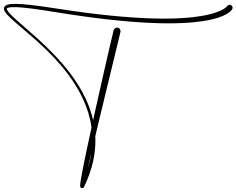

<svg xmlns="http://www.w3.org/2000/svg" viewBox="-262 -767 1215 987"><path d="M-185 -747.1C-202.2 -747.1 -215.1 -745.6 -224.2 -742.6C-229.5 -740.8 -234.2 -738.2 -237.4 -734.4C-239.1 -732.4 -240.3 -730.1 -241 -727.7C-241.8 -725.2 -241.9 -722.8 -241.7 -720.4C-241.2 -715.6 -239.1 -710.9 -236.5 -706.5C-233.7 -701.9 -229.9 -697.1 -225.5 -692.1C-216.4 -681.9 -203.8 -670 -189.5 -657.5C-157.1 -628.9 -115.5 -594.8 -76.7 -560.1C-42 -529 -12 -500 15.1 -471.3C57.1 -426.7 123.1 -349.9 166.5 -254.2C185.6 -212.1 201.2 -164.3 208.4 -111.5C192.9 -40.4 178 29 167.3 83C160 119.3 154.7 148.4 152 167C151.3 171.7 150.8 175.7 150.5 179.1C150.2 182.4 150 185.3 150.1 187.5C150.1 188.6 150.2 190 150.4 191.4C150.6 192 150.8 193.3 151.5 194.6C151.9 195.3 152.5 196.3 153.4 197.2C154.4 198.2 155.8 199.3 157.7 199.8C159.6 200.4 161.5 200.3 163 199.9C164.4 199.6 165.5 199 166.2 198.5C167.5 197.5 168.3 196.5 168.7 195.9C169.6 194.8 170.2 193.5 170.6 192.5C213.9 103.2 229.4 21.8 228.3 -50.8C228.2 -56.2 228.1 -61.5 227.8 -66.8C237.2 -106.3 246.9 -146.9 256.5 -186.8C276.7 -270.8 295.7 -348.6 310.2 -408.3C325 -469 335.1 -510.2 341.4 -537C340.9 -534.9 353.5 -587.5 353 -585.4C353.5 -587.7 355.8 -597.5 356.4 -599.7C356.7 -601.1 357.5 -604.4 357.2 -603C357.4 -604.1 357.6 -606 357.6 -607.2C357.6 -617.1 349.6 -625.2 339.6 -625.2C331.8 -625.2 323.9 -619 322.1 -611.4C322.5 -613.2 320.9 -606.3 321.3 -608.1C321.9 -610.7 317.3 -591.2 317.9 -593.8C317.5 -592 306.8 -547 306.3 -545.3C300.3 -519.6 290.2 -476 276.6 -416.2C263.4 -358.2 244.8 -276.2 226.5 -193.8C223.3 -179 219.9 -164 216.6 -148.9C207.6 -189.4 194 -226.4 178.4 -259.8C133.2 -356.7 65.4 -434.3 23.3 -479C-4.1 -508.1 -34.1 -537.3 -68.8 -568.8C-104.4 -601 -145.2 -635 -180.8 -667.3C-194.8 -680 -206.7 -691.5 -215 -701.3C-219 -706 -222 -710.1 -224 -713.8C-226 -717.3 -226.8 -719.9 -226.8 -721.6C-226.8 -722.4 -226.7 -722.9 -226.6 -723.2C-226.4 -723.5 -226.2 -723.9 -225.8 -724.2C-225 -725.1 -223.2 -726.3 -219.3 -727.5C-211.6 -729.8 -198.5 -730.9 -177.8 -730.2C-157.8 -729.5 -131.5 -727 -97.4 -722.7C-64 -718.4 -23.4 -712.3 25.7 -704.3C235.5 -670.1 396.2 -654 519.3 -648.9C641.4 -643.9 724 -649.8 780.1 -658.2C849.7 -668.8 884.6 -684.5 901.1 -693.7C906.7 -696.8 911 -699.6 914.2 -702C918.6 -705.2 923.3 -709.1 927.1 -713.5C930.4 -717.1 931.7 -719.6 931.9 -719.9C932.9 -721.8 933.7 -725 933.7 -727.2C933.7 -735.6 926.9 -742.4 918.5 -742.4C913.7 -742.4 907.8 -739.1 905.4 -735L905.4 -735C905.3 -734.8 904.9 -734.4 904.3 -733.7C902.4 -731.5 899.5 -729 896.2 -726.5C893.9 -724.9 890.6 -722.6 886.1 -719.9C873.3 -712.5 842.2 -696.7 775.7 -685.2C721.9 -675.9 641.2 -668.7 520.2 -672.3C398.1 -675.9 238.2 -690.3 28.7 -723.1C-20.6 -730.7 -61.5 -736.5 -95.3 -740.5C-129.6 -744.5 -156.5 -746.7 -177.4 -747.1C-180 -747.1 -182.5 -747.1 -185 -747.1ZM207.5 19.1C203.8 44 198 69.8 189.6 96.5C190.2 93.6 190.8 91.1 191.5 88.2C196.3 67.2 201.7 43.8 207.5 19.1Z"/></svg>

Font: Sinatra
Style: Regular
Weight: 400
Designer: Fahmi
Version: Version 0.1